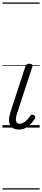

<svg xmlns="http://www.w3.org/2000/svg" viewBox="-20 -1030 340 1550"><path d="M131 16Q82 16 62 -19.5Q42 -55 66 -130L185 -494Q190 -506 196 -510.5Q202 -515 216 -515Q233 -515 239 -509Q245 -503 241 -491L118 -115Q104 -72 110 -51.5Q116 -31 138 -31Q155 -31 171 -40.5Q187 -50 200.5 -64.5Q214 -79 224 -94Q228 -101 235 -104Q242 -107 253 -100Q264 -94 265 -86.5Q266 -79 261 -71Q248 -50 229 -30Q210 -10 185.5 3Q161 16 131 16ZM0 490H300V500H0ZM0 -20H300V0H0ZM0 -505H300V-500H0ZM0 -1010H300V-1000H0Z"/></svg>

Font: Playwrite BE VLG Guides
Style: Regular
Weight: 400
Designer: Veronika Burian, José Scaglione
Foundry: TypeTogether
Version: Version 1.003